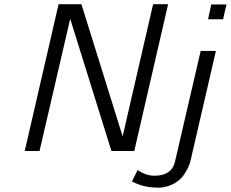

<svg xmlns="http://www.w3.org/2000/svg" viewBox="-20 -713 1091 908"><path d="M604 145 631 91Q670 118 710 118Q791 118 807 54L929 -472H1001L882 43Q879 58 872 74Q865 90 851.5 111Q838 132 814 148.5Q790 165 759 171Q740 176 720 174Q659 174 604 145ZM964 -622 979 -692H1051L1035 -622ZM97 1 257 -693H365L560 -68L704 -693H775L615 1H507L312 -624L167 1Z"/></svg>

Font: Coval
Style: ExtraLight Italic
Weight: 200
Foundry: Context Ltd
Version: Version 001.000